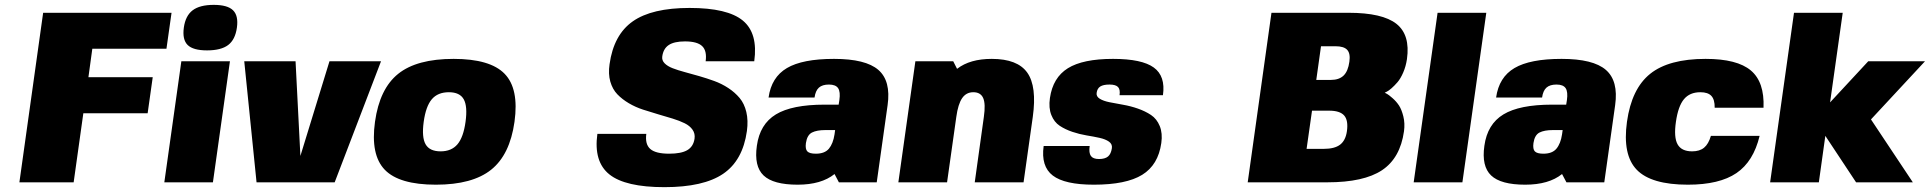

<svg xmlns="http://www.w3.org/2000/svg" viewBox="-20 -753 7971 793"><path d="M667.5 -551.8H361.3L345.2 -434.1H610.8L589.8 -285.2H324.2L284.2 0H60.1L158.2 -700.2H688.5Z M859.4 0H658.7L729 -500H929.7ZM862.8 -732.9Q919.9 -732.9 942.6 -710.4Q965.3 -688 958.5 -639.2Q951.7 -589.4 922.4 -567.1Q893.1 -544.9 835 -544.9Q777.8 -544.9 755.1 -567.1Q732.4 -589.4 739.3 -639.2Q746.1 -688 775.6 -710.4Q805.2 -732.9 862.8 -732.9Z M1220.7 -108.9 1340.8 -500H1553.7L1362.3 0H1039.6L988.8 -500H1200.7Z M1853.5 -509.8Q2004.4 -509.8 2064.2 -448.2Q2124 -386.7 2105 -250Q2085.9 -113.8 2008.5 -52Q1931.2 9.8 1780.3 9.8Q1628.9 9.8 1569.3 -51.8Q1509.8 -113.3 1528.8 -250Q1547.9 -386.7 1624.8 -448.2Q1701.7 -509.8 1853.5 -509.8ZM1799.8 -127.9Q1844.7 -127.9 1869.4 -157Q1894 -186 1902.8 -250Q1911.6 -314 1895.3 -343Q1878.9 -372.1 1834 -372.1Q1788.1 -372.1 1763.4 -343Q1738.8 -314 1730 -250Q1721.2 -186 1737.8 -157Q1754.4 -127.9 1799.8 -127.9Z M2715.3 -520Q2712.9 -503.9 2724.9 -491.7Q2736.8 -479.5 2758.3 -471.2Q2779.8 -462.9 2808.1 -455.3Q2836.4 -447.8 2867.7 -438.7Q2898.9 -429.7 2929.9 -418.5Q2960.9 -407.2 2988 -389.4Q3015.1 -371.6 3034.7 -348.4Q3054.2 -325.2 3062.5 -290.3Q3070.8 -255.4 3064.9 -211.9Q3047.9 -90.3 2966.8 -35.2Q2885.7 20 2724.1 20Q2563 20 2497.1 -32.5Q2431.2 -85 2447.3 -200.2H2649.4Q2643.6 -157.2 2665.8 -137.7Q2688 -118.2 2743.7 -118.2Q2793.5 -118.2 2818.6 -132.8Q2843.8 -147.5 2848.6 -180.2Q2851.6 -201.2 2840.3 -217.3Q2829.1 -233.4 2807.9 -243.9Q2786.6 -254.4 2758.1 -263.2Q2729.5 -272 2698.2 -281Q2667 -290 2635.7 -300.3Q2604.5 -310.5 2577.1 -326.7Q2549.8 -342.8 2529.8 -363.5Q2509.8 -384.3 2500.7 -416Q2491.7 -447.8 2497.6 -487.8Q2514.6 -609.4 2593.5 -664.8Q2672.4 -720.2 2828.1 -720.2Q2984.9 -720.2 3048.1 -668Q3111.3 -615.7 3095.2 -500H2894.5Q2900.4 -543 2880.1 -562.5Q2859.9 -582 2809.1 -582Q2764.6 -582 2742.2 -567.1Q2719.7 -552.2 2715.3 -520Z M3426.8 -34.2Q3372.1 9.8 3274.4 9.8Q3173.8 9.8 3133.8 -28.3Q3093.8 -66.4 3106 -150.9Q3118.2 -240.2 3184.6 -280.5Q3251 -320.8 3385.3 -320.8H3443.8L3446.8 -339.8Q3451.7 -373.5 3441.7 -388.7Q3431.6 -403.8 3403.8 -403.8Q3376.5 -403.8 3362.3 -391.1Q3348.1 -378.4 3344.2 -350.1H3154.3Q3166 -434.1 3230.2 -471.9Q3294.4 -509.8 3424.8 -509.8Q3555.2 -509.8 3607.7 -464.4Q3660.2 -418.9 3646 -318.8L3601.1 0H3444.8ZM3429.2 -215.8H3389.2Q3353.5 -215.8 3333.5 -205.6Q3313.5 -195.3 3308.6 -162.1Q3305.2 -137.2 3314.5 -127.7Q3323.7 -118.2 3349.6 -118.2Q3386.2 -118.2 3403.6 -138.9Q3420.9 -159.7 3426.8 -198.2Z M3932.6 -469.2H3933.6Q3986.3 -509.8 4076.2 -509.8Q4182.6 -509.8 4222.9 -452.9Q4263.2 -396 4245.6 -270L4207.5 0H4005.9L4043.5 -270Q4051.3 -323.7 4040.8 -347.9Q4030.3 -372.1 4000 -372.1Q3970.7 -372.1 3953.9 -347.7Q3937 -323.2 3929.7 -270L3891.6 0H3690.4L3760.7 -500H3917Z M4509.3 -369.1Q4507.3 -354.5 4522.2 -345.2Q4537.1 -335.9 4562.5 -330.8Q4587.9 -325.7 4618.9 -320.3Q4649.9 -314.9 4679.9 -304.4Q4710 -293.9 4733.9 -278.1Q4757.8 -262.2 4770 -232.4Q4782.2 -202.6 4776.4 -162.1Q4763.7 -71.8 4697.5 -31Q4631.3 9.8 4498 9.8Q4377.4 9.8 4328.1 -28.1Q4278.8 -65.9 4290.5 -149.9H4480.5Q4476.6 -121.6 4485.6 -108.9Q4494.6 -96.2 4519 -96.2Q4543.9 -96.2 4556.4 -106.7Q4568.8 -117.2 4572.3 -141.1Q4574.7 -157.7 4560.3 -168Q4545.9 -178.2 4521.5 -183.6Q4497.1 -189 4467.5 -193.8Q4438 -198.7 4408.9 -208.5Q4379.9 -218.3 4356.9 -233.4Q4334 -248.5 4322.3 -277.8Q4310.5 -307.1 4316.4 -348.1Q4328.6 -432.6 4390.6 -471.2Q4452.6 -509.8 4577.1 -509.8Q4696.3 -509.8 4745.4 -474.1Q4794.4 -438.5 4783.2 -359.9H4604Q4607.4 -383.3 4597.7 -393.6Q4587.9 -403.8 4562.5 -403.8Q4537.1 -403.8 4524.4 -395.8Q4511.7 -387.7 4509.3 -369.1Z M5699.2 -370.1Q5703.1 -368.2 5709.5 -364.7Q5715.8 -361.3 5731.4 -347.7Q5747.1 -334 5758.1 -317.4Q5769 -300.8 5776.1 -272.2Q5783.2 -243.7 5778.8 -210.9Q5763.2 -100.1 5688 -50Q5612.8 0 5462.4 0H5133.3L5231.4 -700.2H5549.8Q5689.9 -700.2 5747.6 -654.5Q5805.2 -608.9 5791 -508.8Q5786.6 -479 5775.6 -453.6Q5764.6 -428.2 5752 -413.6Q5739.3 -398.9 5727.3 -388.4Q5715.3 -377.9 5707 -374ZM5447.8 -138.2Q5492.2 -138.2 5514.9 -155.5Q5537.6 -172.9 5543 -210.9Q5549.3 -255.4 5532 -275.6Q5514.6 -295.9 5469.7 -295.9H5398.9L5376.5 -138.2ZM5436 -562 5416.5 -422.9H5476.6Q5510.7 -422.9 5529.3 -440.9Q5547.9 -459 5553.2 -498Q5558.1 -531.7 5544.4 -546.9Q5530.8 -562 5496.1 -562Z M5818.8 0 5917.5 -700.2H6118.7L6020 0Z M6431.6 -34.2Q6377 9.8 6279.3 9.8Q6178.7 9.8 6138.7 -28.3Q6098.6 -66.4 6110.8 -150.9Q6123 -240.2 6189.5 -280.5Q6255.9 -320.8 6390.1 -320.8H6448.7L6451.7 -339.8Q6456.5 -373.5 6446.5 -388.7Q6436.5 -403.8 6408.7 -403.8Q6381.3 -403.8 6367.2 -391.1Q6353 -378.4 6349.1 -350.1H6159.2Q6170.9 -434.1 6235.1 -471.9Q6299.3 -509.8 6429.7 -509.8Q6560.1 -509.8 6612.5 -464.4Q6665 -418.9 6650.9 -318.8L6606 0H6449.7ZM6434.1 -215.8H6394Q6358.4 -215.8 6338.4 -205.6Q6318.4 -195.3 6313.5 -162.1Q6310.1 -137.2 6319.3 -127.7Q6328.6 -118.2 6354.5 -118.2Q6391.1 -118.2 6408.4 -138.9Q6425.8 -159.7 6431.6 -198.2Z M7046.4 -191.9H7247.6Q7222.2 -85.9 7151.9 -38.1Q7081.5 9.8 6951.2 9.8Q6799.8 9.8 6740.2 -51.8Q6680.7 -113.3 6699.7 -250Q6718.8 -386.7 6795.7 -448.2Q6872.6 -509.8 7024.4 -509.8Q7154.8 -509.8 7211.4 -461.9Q7268.1 -414.1 7263.7 -308.1H7062Q7062.5 -341.8 7048.3 -356.9Q7034.2 -372.1 7002.9 -372.1Q6959 -372.1 6935.1 -343.3Q6911.1 -314.5 6901.9 -250Q6892.6 -186 6908.7 -157Q6924.8 -127.9 6968.8 -127.9Q7000 -127.9 7018.3 -143.1Q7036.6 -158.2 7046.4 -191.9Z M7590.8 -700.2 7538.6 -330.1 7696.3 -500H7930.7L7707.5 -259.8L7880.4 0H7646L7519 -191.9L7492.2 0H7291L7389.6 -700.2Z"/></svg>

Font: Fivo Sans Black
Style: Regular
Weight: 900
Designer: Alexander Slobzheninov
Foundry: Alexander Slobzheninov
Version: 1.0